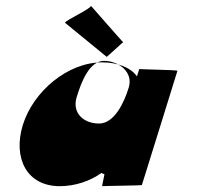

<svg xmlns="http://www.w3.org/2000/svg" viewBox="-20 -663 675 659"><path d="M292 -643C294 -634 206 -594 203 -585L346 -468C345 -465 403 -520 403 -518C403 -516 291 -645 292 -643ZM58 -233C94 -350 213 -449 330 -449C382 -449 428 -432 450 -401L458 -426C458 -425 590 -423 589 -420C588 -417 468 -30 467 -28C466 -26 333 -25 331 -24C329 -23 340 -66 338 -66C334 -66 330 -67 329 -70C289 -41 237 -24 185 -24C72 -24 24 -120 58 -233ZM243 -329C227 -276 266 -239 320 -239C372 -239 406 -310 422 -363C438 -416 387 -454 337 -454C287 -454 259 -382 243 -329Z"/></svg>

Font: Drag You Down
Style: Regular
Weight: 400
Designer: Robert Jablonski
Foundry: Cannot Into Space Fonts
Version: Version 0.97